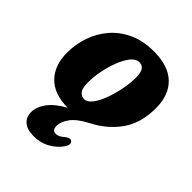

<svg xmlns="http://www.w3.org/2000/svg" viewBox="-191 -564 884 884"><g transform="rotate(45 251.0 -122.0)"><path d="M294 -456Q389.5 -456 437.8 -409Q486 -362 486 -278Q486 -180 440.5 -116Q395 -52 319.5 -13.5Q264.5 15 242 45.5Q219.5 76 219.5 103Q219.5 132.5 243 132.5Q262.5 132.5 282 114Q291 107 298 103.8Q305 100.5 312.5 103Q320 105.5 322.5 116Q325 126.5 312.5 144Q294 171.5 258.8 191.8Q223.5 212 179 212Q135.5 212 113.8 193Q92 174 92 141.5Q92 108 117.2 73.2Q142.5 38.5 197 8.5Q107.5 8 61.5 -39.5Q15.5 -87 15.5 -168.5Q15.5 -224 33.2 -275.5Q51 -327 86.2 -367.8Q121.5 -408.5 173.5 -432.2Q225.5 -456 294 -456ZM222.5 -73Q242 -73 259.8 -95.8Q277.5 -118.5 291.2 -155.2Q305 -192 313.2 -234Q321.5 -276 321.5 -313.5Q321.5 -346 311 -359.8Q300.5 -373.5 282.5 -373.5Q261 -373.5 242.5 -350.8Q224 -328 210 -292Q196 -256 188.2 -216Q180.5 -176 180.5 -141Q180 -101 192.8 -87Q205.5 -73 222.5 -73Z"/></g></svg>

Font: Fraunces 144pt SuperSoft
Style: Bold Italic
Weight: 700
Italic angle: -16°
Version: Version 1.000;[0bf87f6ff]